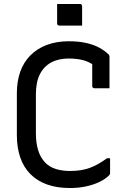

<svg xmlns="http://www.w3.org/2000/svg" viewBox="-20 -928 640 968"><path d="M333 20Q267 20 217 2Q167 -16 133 -50.5Q99 -85 82 -134.5Q65 -184 65 -247V-457Q65 -518 82 -566Q99 -614 133 -648.5Q167 -683 216 -701.5Q265 -720 327 -720Q377 -720 416 -711Q455 -702 482.5 -686.5Q510 -671 527 -654Q529 -653 530 -650.5Q531 -648 531.5 -645.5Q532 -643 532 -641V-483H456Q451 -483 448 -486Q445 -489 445 -494V-605Q425 -617 405 -623Q371 -633 326 -633Q275 -633 238 -613Q201 -593 181 -553.5Q161 -514 161 -453V-255Q161 -207 172.5 -170Q184 -133 209 -107Q231 -85 263 -75.5Q295 -66 333 -66Q390 -66 432.5 -81.5Q475 -97 519 -130H535V-56Q535 -52 533.5 -49Q532 -46 530 -44Q511 -25 482 -11Q453 3 415 11.5Q377 20 333 20ZM268 -908H383Q388 -908 391 -905Q394 -902 394 -897V-799H279Q274 -799 271 -802Q268 -805 268 -810Z"/></svg>

Font: Code D OnePiece
Style: Regular
Weight: 400
Version: Version 1.085; ttfautohint (v1.8.4.7-5d5b);Nerd Fonts 3.0.2